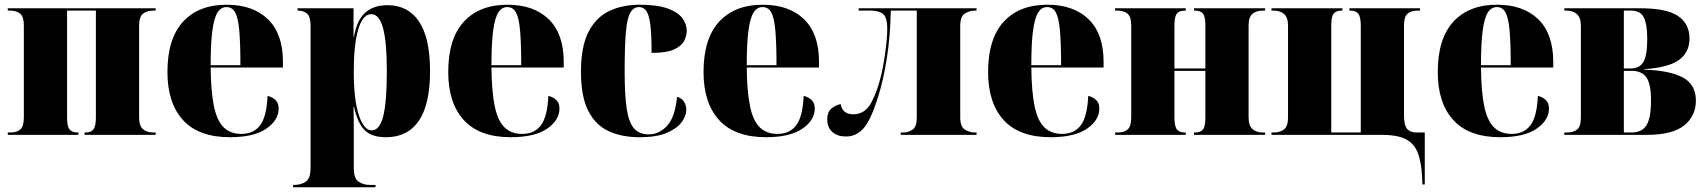

<svg xmlns="http://www.w3.org/2000/svg" viewBox="-20 -571 7233 813"><path d="M13 0V-10H24Q51 -10 66 -23Q81 -36 81 -74V-462Q81 -500 65.5 -513Q50 -526 24 -526H13V-536H639V-526H628Q601 -526 585 -512.5Q569 -499 569 -462V-74Q569 -39 585 -24.5Q601 -10 628 -10H639V0H338V-10H342Q365 -10 375.5 -23Q386 -36 386 -74V-526H264V-74Q264 -36 274.5 -23Q285 -10 308 -10H312V0Z M954 10Q821 10 755 -62.5Q689 -135 689 -266Q689 -407 755 -479Q821 -551 940 -551Q1051 -551 1114.5 -489.5Q1178 -428 1178 -309V-285H872Q873 -182 886 -120.5Q899 -59 927.5 -31.5Q956 -4 1002 -4Q1054 -4 1081.5 -40.5Q1109 -77 1113 -165Q1134 -160 1147 -147Q1160 -134 1160 -112Q1160 -62 1107.5 -26Q1055 10 954 10ZM998 -295Q998 -390 993 -443.5Q988 -497 975.5 -519Q963 -541 939 -541Q916 -541 901.5 -519Q887 -497 879.5 -443.5Q872 -390 872 -295Z M1221 222V212H1227Q1254 212 1274.5 198.5Q1295 185 1295 140V-462Q1295 -500 1280.5 -513Q1266 -526 1242 -526H1240V-536H1477V-416H1479Q1491 -486 1526.5 -517.5Q1562 -549 1621 -549Q1708 -549 1754.5 -479.5Q1801 -410 1801 -270Q1801 -129 1753.5 -59.5Q1706 10 1615 10Q1552 10 1522.5 -21.5Q1493 -53 1479 -119H1477Q1478 -86 1478 -53Q1478 -20 1478 13V140Q1478 185 1498.5 198.5Q1519 212 1546 212H1570V222ZM1554 -19Q1588 -19 1603 -80Q1618 -141 1618 -270Q1618 -393 1602 -452Q1586 -511 1552 -511Q1516 -511 1497 -446.5Q1478 -382 1478 -269Q1478 -148 1499.5 -83.5Q1521 -19 1554 -19Z M2143 10Q2010 10 1944 -62.5Q1878 -135 1878 -266Q1878 -407 1944 -479Q2010 -551 2129 -551Q2240 -551 2303.5 -489.5Q2367 -428 2367 -309V-285H2061Q2062 -182 2075 -120.5Q2088 -59 2116.5 -31.5Q2145 -4 2191 -4Q2243 -4 2270.5 -40.5Q2298 -77 2302 -165Q2323 -160 2336 -147Q2349 -134 2349 -112Q2349 -62 2296.5 -26Q2244 10 2143 10ZM2187 -295Q2187 -390 2182 -443.5Q2177 -497 2164.5 -519Q2152 -541 2128 -541Q2105 -541 2090.5 -519Q2076 -497 2068.5 -443.5Q2061 -390 2061 -295Z M2688 10Q2613 10 2557.5 -15.5Q2502 -41 2471 -101.5Q2440 -162 2440 -267Q2440 -375 2472.5 -437Q2505 -499 2561 -525Q2617 -551 2688 -551Q2762 -551 2806 -535.5Q2850 -520 2869 -494.5Q2888 -469 2888 -440Q2888 -422 2878 -400Q2868 -378 2836 -362.5Q2804 -347 2739 -347Q2739 -422 2734 -464Q2729 -506 2717.5 -523.5Q2706 -541 2686 -541Q2662 -541 2648.5 -516.5Q2635 -492 2630 -432.5Q2625 -373 2625 -268Q2625 -167 2634 -109Q2643 -51 2665.5 -26.5Q2688 -2 2726 -2Q2770 -2 2804 -37.5Q2838 -73 2847 -161Q2866 -156 2876 -141Q2886 -126 2886 -106Q2886 -81 2867 -54.5Q2848 -28 2805 -9Q2762 10 2688 10Z M3224 10Q3091 10 3025 -62.5Q2959 -135 2959 -266Q2959 -407 3025 -479Q3091 -551 3210 -551Q3321 -551 3384.5 -489.5Q3448 -428 3448 -309V-285H3142Q3143 -182 3156 -120.5Q3169 -59 3197.5 -31.5Q3226 -4 3272 -4Q3324 -4 3351.5 -40.5Q3379 -77 3383 -165Q3404 -160 3417 -147Q3430 -134 3430 -112Q3430 -62 3377.5 -26Q3325 10 3224 10ZM3268 -295Q3268 -390 3263 -443.5Q3258 -497 3245.5 -519Q3233 -541 3209 -541Q3186 -541 3171.5 -519Q3157 -497 3149.5 -443.5Q3142 -390 3142 -295Z M3562 7Q3526 7 3504.5 -12Q3483 -31 3483 -65Q3483 -99 3503 -113.5Q3523 -128 3540 -130Q3547 -87 3593 -87Q3642 -87 3668.5 -135Q3695 -183 3712 -256Q3719 -286 3724.5 -321Q3730 -356 3733.5 -390Q3737 -424 3737 -449Q3737 -496 3720 -511Q3703 -526 3666 -526H3616V-536H4115V-526H4107Q4086 -526 4066 -514Q4046 -502 4046 -462V-74Q4046 -34 4066 -22Q4086 -10 4107 -10H4115V0H3794V-10H3807Q3826 -10 3844 -22Q3862 -34 3862 -74V-526H3752Q3750 -418 3735 -323Q3720 -228 3696 -154Q3667 -62 3636.5 -27.5Q3606 7 3562 7Z M4429 10Q4296 10 4230 -62.5Q4164 -135 4164 -266Q4164 -407 4230 -479Q4296 -551 4415 -551Q4526 -551 4589.5 -489.5Q4653 -428 4653 -309V-285H4347Q4348 -182 4361 -120.5Q4374 -59 4402.5 -31.5Q4431 -4 4477 -4Q4529 -4 4556.5 -40.5Q4584 -77 4588 -165Q4609 -160 4622 -147Q4635 -134 4635 -112Q4635 -62 4582.5 -26Q4530 10 4429 10ZM4473 -295Q4473 -390 4468 -443.5Q4463 -497 4450.5 -519Q4438 -541 4414 -541Q4391 -541 4376.5 -519Q4362 -497 4354.5 -443.5Q4347 -390 4347 -295Z M4702 0V-10H4713Q4740 -10 4755 -23Q4770 -36 4770 -74V-463Q4770 -500 4754.5 -513Q4739 -526 4713 -526H4702V-536H5001V-526H4996Q4972 -526 4962.5 -512.5Q4953 -499 4953 -462V-281H5084V-463Q5084 -500 5074 -513Q5064 -526 5040 -526H5036V-536H5337V-526H5327Q5300 -526 5283.5 -512.5Q5267 -499 5267 -462V-74Q5267 -39 5283.5 -24.5Q5300 -10 5327 -10H5337V0H5036V-10H5040Q5064 -10 5074 -23Q5084 -36 5084 -74V-271H4953V-74Q4953 -36 4963.5 -23Q4974 -10 4997 -10H5001V0Z M6002 183Q5999 114 5982.5 74Q5966 34 5930 17Q5894 0 5833 0H5364V-10H5374Q5401 -10 5417.5 -23.5Q5434 -37 5434 -74V-462Q5434 -497 5417.5 -511.5Q5401 -526 5374 -526H5364V-536H5664V-526H5661Q5637 -526 5627 -513Q5617 -500 5617 -462V-10H5742V-462Q5742 -500 5731.5 -513Q5721 -526 5698 -526H5694V-536H5993V-526H5982Q5955 -526 5940 -513Q5925 -500 5925 -462V-84Q5925 -41 5938 -25.5Q5951 -10 5980 -10H6013V210H6003Z M6333 10Q6200 10 6134 -62.5Q6068 -135 6068 -266Q6068 -407 6134 -479Q6200 -551 6319 -551Q6430 -551 6493.5 -489.5Q6557 -428 6557 -309V-285H6251Q6252 -182 6265 -120.5Q6278 -59 6306.5 -31.5Q6335 -4 6381 -4Q6433 -4 6460.5 -40.5Q6488 -77 6492 -165Q6513 -160 6526 -147Q6539 -134 6539 -112Q6539 -62 6486.5 -26Q6434 10 6333 10ZM6377 -295Q6377 -390 6372 -443.5Q6367 -497 6354.5 -519Q6342 -541 6318 -541Q6295 -541 6280.5 -519Q6266 -497 6258.5 -443.5Q6251 -390 6251 -295Z M6604 0V-10H6615Q6641 -10 6657.5 -22Q6674 -34 6674 -74V-460Q6674 -497 6657 -511.5Q6640 -526 6615 -526H6604V-536H6926Q7036 -536 7085 -503.5Q7134 -471 7134 -408Q7134 -350 7090 -317.5Q7046 -285 6942 -278V-276Q7048 -273 7104.5 -243.5Q7161 -214 7161 -145Q7161 -80 7111.5 -40Q7062 0 6953 0ZM6884 -281Q6923 -281 6939 -309Q6955 -337 6955 -405Q6955 -470 6940 -498Q6925 -526 6889 -526H6856V-281ZM6888 -10Q6933 -10 6952 -41Q6971 -72 6971 -146Q6971 -214 6952 -242.5Q6933 -271 6888 -271H6856V-10Z"/></svg>

Font: Noto Serif Display SemiCondensed Black
Style: Regular
Weight: 900
Width: 4
Designer: Monotype Design Team
Foundry: Monotype Imaging Inc.
Version: Version 2.009